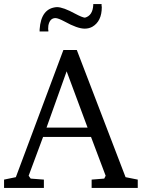

<svg xmlns="http://www.w3.org/2000/svg" viewBox="-28 -925 698 945"><path d="M-8 0V-41L50 -53L284 -679H350L590 -53L650 -41V0H423V-41L485 -46L492 -60L420 -251H184L113 -60L123 -46L188 -41V0ZM201 -297H403L300 -574ZM167 -770Q167 -770 167 -780Q174 -885 252 -890Q283 -890 343 -857Q377 -839 390 -838Q428 -848 431 -900V-905H472Q472 -903 472 -897Q472 -892 473 -890Q473 -820 426 -793Q409 -784 389 -784Q353 -784 290 -819Q258 -836 245 -836Q217 -836 210 -799Q209 -790 209 -782Q210 -780 210 -776Q210 -772 210 -770Z"/></svg>

Font: Khartiya
Style: Regular
Weight: 500
Version: Version 1.0.1